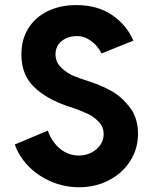

<svg xmlns="http://www.w3.org/2000/svg" viewBox="-20 -748 623 775"><path d="M40 -165 172.9 -220.7Q181.6 -194.8 199 -171.9Q216.3 -148.9 241.7 -134.5Q267.1 -120.1 297.9 -120.1Q324.2 -120.1 347.4 -131.3Q370.6 -142.6 384.5 -162.4Q398.4 -182.1 398.4 -206.1Q398.4 -235.8 378.4 -256.6Q358.4 -277.3 332 -289.6Q305.7 -301.8 266.6 -315.4Q260.7 -316.4 251 -320.3Q166 -349.1 116 -398.4Q65.9 -447.8 66.4 -529.3Q66.4 -588.9 94.5 -633.8Q122.6 -678.7 172.9 -703.1Q223.1 -727.5 288.1 -727.5Q373.5 -727.5 432.4 -687.3Q491.2 -647 518.6 -584L389.6 -532.2Q383.3 -546.9 369.6 -562.7Q356 -578.6 335.2 -590.6Q314.5 -602.5 289.1 -602.5Q267.6 -602.1 248 -593.8Q228.5 -585.4 216.3 -569.1Q204.1 -552.7 204.1 -529.3Q204.1 -497.1 227.1 -475.1Q250 -453.1 277.1 -441.7Q304.2 -430.2 343.8 -418Q387.2 -403.8 428.2 -381.6Q469.2 -359.4 503.2 -315.9Q537.1 -272.5 537.1 -208Q537.1 -147.9 505.9 -98.6Q474.6 -49.3 420.4 -20.8Q366.2 7.8 299.8 7.8Q239.3 7.8 185.3 -15.6Q131.3 -39.1 93.3 -78.9Q55.2 -118.7 40 -165Z"/></svg>

Font: Reddit Sans Fudge
Style: Bold
Weight: 700
Designer: Stephen Hutchings
Foundry: Reddit
Version: Version 1.013